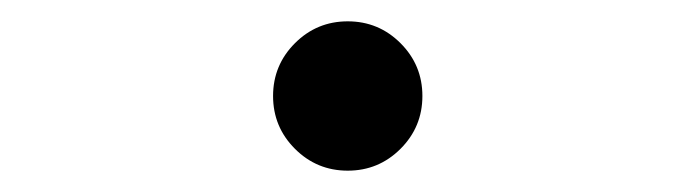

<svg xmlns="http://www.w3.org/2000/svg" viewBox="-20 -146 652 180"><path d="M236 -56Q236 -85 256.5 -105.5Q277 -126 306 -126Q335 -126 355.5 -105.5Q376 -85 376 -56Q376 -27 355.5 -6.5Q335 14 306 14Q277 14 256.5 -6.5Q236 -27 236 -56Z"/></svg>

Font: Space Mono
Style: Regular
Weight: 400
Monospace: yes
Designer: Colophon Foundry / Benjamin Critton
Foundry: Colophon Foundry
Version: Version 1.000;PS 1.003;hotconv 1.0.81;makeotf.lib2.5.63406